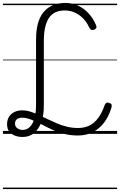

<svg xmlns="http://www.w3.org/2000/svg" viewBox="-20 -910 816 1305"><path d="M133 21Q105 21 80.5 11.5Q56 2 42 -17Q28 -36 28 -65Q28 -94 40.5 -115Q53 -136 76.5 -148Q100 -160 131 -160Q159 -160 187 -151Q215 -142 244 -128.5Q273 -115 304 -100Q335 -85 368 -71Q401 -57 436.5 -48.5Q472 -40 510 -40Q554 -40 587.5 -56.5Q621 -73 647 -107.5Q673 -142 692 -197Q697 -208 704 -211.5Q711 -215 723 -210Q735 -207 738 -200Q741 -193 738 -181Q721 -121 688.5 -78Q656 -35 611 -12Q566 11 510 11Q458 11 412.5 -1Q367 -13 328.5 -31.5Q290 -50 255 -68Q220 -86 189 -98Q158 -110 130 -110Q107 -110 94.5 -99.5Q82 -89 82 -69Q82 -50 97.5 -38.5Q113 -27 134 -27Q176 -27 200.5 -71.5Q225 -116 225 -193V-638Q225 -711 240.5 -759.5Q256 -808 284 -836.5Q312 -865 347.5 -877.5Q383 -890 424 -890Q469 -890 508.5 -872.5Q548 -855 579.5 -822Q611 -789 632 -741Q638 -728 634.5 -720.5Q631 -713 620 -708Q607 -704 600 -707.5Q593 -711 587 -722Q570 -759 544 -785.5Q518 -812 486.5 -825.5Q455 -839 419 -839Q391 -839 365.5 -830Q340 -821 320.5 -798.5Q301 -776 289.5 -735Q278 -694 278 -631V-193Q278 -127 260.5 -79Q243 -31 211 -5Q179 21 133 21ZM0 365H776V375H0ZM0 -20H776V0H0ZM0 -505H776V-500H0ZM0 -885H776V-875H0Z"/></svg>

Font: Playwrite AT Guides
Style: Regular
Weight: 400
Designer: Veronika Burian, José Scaglione
Foundry: TypeTogether
Version: Version 1.003